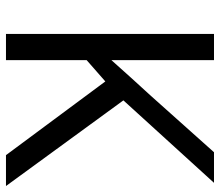

<svg xmlns="http://www.w3.org/2000/svg" viewBox="-68 -686 754 659"><g transform="rotate(90 309.5 -357.0)"><path d="M619 0H513L260 -341L187 -277V0H97V-714H187V-362Q217 -396 248 -430Q279 -464 310 -498L503 -714H608L325 -403Z"/></g></svg>

Font: lhindi05
Style: Book
Weight: 400
Designer: Jelle Bosma - Monotype Design Team
Foundry: Monotype Imaging Inc.
Version: Version 2.003